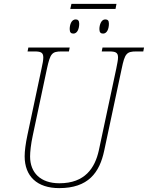

<svg xmlns="http://www.w3.org/2000/svg" viewBox="-20 -959 762 989"><path d="M342 -913H575L580 -939H348ZM358 -786C378 -786 388 -810 388 -837C388 -853 381 -859 370 -859C348 -859 339 -832 339 -809C339 -792 346 -786 358 -786ZM511 -786C531 -786 541 -810 541 -837C541 -853 535 -859 522 -859C502 -859 492 -832 492 -809C492 -792 499 -786 511 -786ZM285 10C434 10 493 -69 517 -184L607 -606C623 -683 632 -694 682 -694H718L722 -714H508L504 -694H542C575 -694 588 -689 588 -663C588 -650 584 -632 579 -606L489 -184C469 -94 418 -15 286 -15C189 -15 135 -69 135 -153C135 -176 139 -216 149 -262L222 -606C239 -683 247 -694 297 -694H335L339 -714H126L122 -694H157C190 -694 203 -689 203 -663C203 -650 200 -632 194 -606L121 -262C112 -220 107 -181 107 -154C107 -51 171 10 285 10Z"/></svg>

Font: Noto Serif SemiCondensed Thin
Style: Italic
Weight: 100
Width: 4
Italic angle: -12°
Designer: Monotype Design Team
Foundry: Monotype Imaging Inc.
Version: Version 2.013